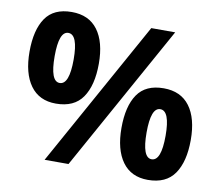

<svg xmlns="http://www.w3.org/2000/svg" viewBox="-80 -820 1061 925"><g transform="rotate(10 450.5 -357.5)"><path d="M199 -724Q283 -724 326.5 -665.5Q370 -607 370 -501Q370 -395 329 -335.5Q288 -276 199 -276Q117 -276 74 -335.5Q31 -395 31 -501Q31 -607 71 -665.5Q111 -724 199 -724ZM706 -714 310 0H193L589 -714ZM200 -622Q154 -622 154 -500Q154 -377 200 -377Q247 -377 247 -500Q247 -622 200 -622ZM699 -439Q783 -439 826.5 -380.5Q870 -322 870 -216Q870 -110 829 -50.5Q788 9 699 9Q617 9 574 -50.5Q531 -110 531 -216Q531 -322 571 -380.5Q611 -439 699 -439ZM700 -337Q654 -337 654 -215Q654 -92 700 -92Q747 -92 747 -215Q747 -337 700 -337Z"/></g></svg>

Font: Noto Sans IKEA
Style: Bold
Weight: 600
Designer: Monotype Design Team
Foundry: Monotype Imaging Inc.
Version: Version 2.001